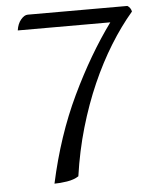

<svg xmlns="http://www.w3.org/2000/svg" viewBox="-52 -750 656 802"><g transform="rotate(-5 276.5 -349.5)"><path d="M144 7Q187 -191 265 -354.5Q343 -518 435 -644H47Q51 -672 65.5 -689Q80 -706 94 -706H512Q519 -702 523.5 -695Q528 -688 529 -681Q480 -624 435.5 -552Q391 -480 354 -396Q317 -312 289 -216Q261 -120 246 -15Q226 -2 196.5 2.5Q167 7 144 7Z"/></g></svg>

Font: Gotu
Style: Regular
Weight: 400
Designer: Sarang Kulkarni & Kailash Malviya
Foundry: Ek Type
Version: Version 2.320;hotconv 1.0.109;makeotfexe 2.5.65596; ttfautoh